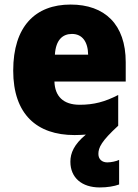

<svg xmlns="http://www.w3.org/2000/svg" viewBox="-20 -583 608 843"><path d="M412 93C412 65 425 37 499 -31V-166C441 -136 392 -123 330 -123C257 -123 221 -161 219 -225H532V-310C532 -476 440 -563 290 -563C135 -563 38 -467 38 -273C38 -81 142 10 307 10C325 10 342 9 357 8C305 51 289 89 289 127C289 197 339 240 418 240C451 240 481 235 503 227V119C491 125 468 130 451 130C429 130 412 117 412 93ZM296 -434C341 -434 366 -400 367 -343H221C225 -408 255 -434 296 -434Z"/></svg>

Font: Noto Sans Sinhala SemiCondensed Black
Style: Regular
Weight: 900
Width: 4
Designer: Jelle Bosma - Monotype Design Team
Foundry: Monotype Imaging Inc.
Version: Version 2.006